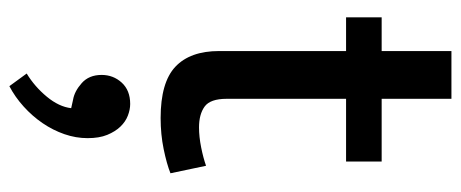

<svg xmlns="http://www.w3.org/2000/svg" viewBox="-307 -354 984 410"><g transform="rotate(90 185.0 -149.0)"><path d="M325 -396H191V-141Q191 -106 207.5 -94Q224 -82 252 -82Q272 -82 294.5 -86.5Q317 -91 334 -97L350 -21Q330 -13 298.5 -6.5Q267 0 232 0Q156 0 122.5 -31.5Q89 -63 89 -125V-396H17V-472H89V-621H191V-472H325ZM193 187Q175 184 157.5 168.5Q140 153 140 126Q140 101 156.5 83Q173 65 202 65Q214 65 227 70Q240 75 250.5 86Q261 97 268 114Q275 131 275 156Q275 181 266.5 205.5Q258 230 243 252Q228 274 207.5 292.5Q187 311 164 323L137 286Q165 269 186.5 243Q208 217 211 191Z"/></g></svg>

Font: Ek Mukta Medium
Style: Regular
Weight: 500
Designer: Girish Dalvi and Yashodeep Gholap
Foundry: Ek Type
Version: Version 2.538;PS 1.002;hotconv 16.6.51;makeotf.lib2.5.65220;